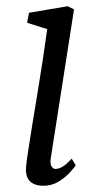

<svg xmlns="http://www.w3.org/2000/svg" viewBox="-20 -586 338 616"><path d="M119 10Q102 10 88.8 4.2Q75.5 -1.5 68.8 -14.5Q62 -27.5 63.5 -49Q65 -68 70.8 -104.8Q76.5 -141.5 84.2 -189.5Q92 -237.5 100.8 -290.5Q109.5 -343.5 117.5 -395.8Q125.5 -448 131.5 -492.5L67 -513L73 -545L197 -566L217.5 -556L143 -79Q140 -61 145.2 -52.5Q150.5 -44 157.5 -44Q168.5 -44 180.8 -51.2Q193 -58.5 210 -77L223 -55.5Q218.5 -48.5 204.2 -32.8Q190 -17 168.2 -3.5Q146.5 10 119 10Z"/></svg>

Font: Merriweather 7pt Light
Style: Italic
Weight: 300
Italic angle: -7.8°
Designer: Eben Sorkin
Foundry: Eben Sorkin
Version: Version 2.200;gftools[0.9.31]